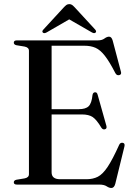

<svg xmlns="http://www.w3.org/2000/svg" viewBox="-20 -896 653 932"><path d="M47 -689Q47 -700 62 -700H455Q475 -700 487 -709Q499 -718 509.5 -718Q521.5 -718 527 -699L567 -548Q571 -534.5 559.5 -531.5Q547 -528 540 -541Q511.5 -596.5 489 -625.2Q466.5 -654 443.5 -664Q420.5 -674 390 -674H230.5V-366H362Q396 -366 410.5 -380.5Q425 -395 429 -434.5Q431 -447 440.5 -448Q450.5 -449.5 454 -436L496.5 -285Q500 -271.5 489.5 -268.5Q479.5 -265.5 472.5 -275.5Q449 -315 430 -327.8Q411 -340.5 377 -340.5H230.5V-59.5Q230.5 -26 272 -26H400Q431 -26 454.8 -38Q478.5 -50 502.5 -86Q526.5 -122 558.5 -193Q564 -204.5 575 -203Q588 -201 584 -185L539.5 -3.5Q534 16.5 520.5 16.5Q510 16.5 497.5 8.2Q485 0 462 0H62Q47 0 47 -11Q47 -20.5 59.5 -23.5L99 -30Q120.5 -34 120.5 -50.5V-649.5Q120.5 -666 99 -670L59.5 -676.5Q47 -679.5 47 -689ZM443 -737Q437 -732.5 425.5 -739L316 -802L207 -739Q195.5 -732.5 189 -737Q181.5 -743 190.5 -752.5L289.5 -860Q296.5 -867.5 302.2 -871.8Q308 -876 316.5 -876Q324.5 -876 330.2 -871.8Q336 -867.5 343 -860L442 -752.5Q450.5 -743 443 -737Z"/></svg>

Font: Fraunces 72pt S000
Style: Regular
Weight: 400
Version: Version 1.000; ttfautohint (v1.8.3)